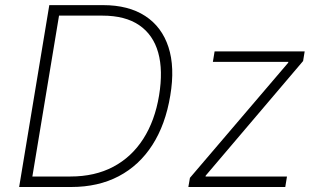

<svg xmlns="http://www.w3.org/2000/svg" viewBox="-20 -748 1274 768"><path d="M264.6 0H81.5L88.9 -42H262.2Q359.4 -42 432.9 -80.8Q506.3 -119.6 553 -192.4Q599.6 -265.1 616.2 -365.7Q632.8 -466.3 612.8 -537.6Q592.8 -608.9 536.9 -647.2Q481 -685.5 389.6 -685.5H193.8L201.2 -727.5H392.1Q494.1 -727.5 560.8 -684.1Q627.4 -640.6 653.8 -559.8Q680.2 -479 661.1 -365.7Q642.1 -250 589.6 -168.2Q537.1 -86.4 455.1 -43.2Q373 0 264.6 0ZM223.1 -727.5 102.5 0H56.6L177.2 -727.5ZM733.4 0 739.7 -36.6 1132.8 -497.1 1133.3 -500.5H831.5L838.4 -542.5H1198.7L1192.4 -503.9L802.7 -45.4L802.2 -42H1127.9L1121.1 0Z"/></svg>

Font: Inter 16pt ExtraLight
Style: Italic
Weight: 250
Italic angle: -9.3988°
Version: Version 4.001;git-66647c0bb